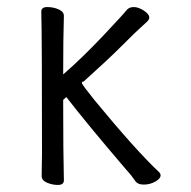

<svg xmlns="http://www.w3.org/2000/svg" viewBox="-20 -510 540 544"><path d="M144 14Q128 14 113 7.5Q98 1 98 -11L99 -77Q99 -405 97 -477Q97 -490 114 -490Q131 -490 146 -483.5Q161 -477 161 -465Q159 -404 159 -299Q214 -347 272.5 -409Q331 -471 338 -480.5Q345 -490 359 -490Q372 -490 387.5 -480Q403 -470 403 -460Q403 -455 396.5 -448.5Q390 -442 377.5 -431Q365 -420 325.5 -380.5Q286 -341 217 -279Q212 -279 212 -276Q212 -272 221 -260.5Q230 -249 248 -226Q364 -85 431 -22Q435 -18 435 -13Q435 -4 420 4.5Q405 13 387 13Q369 13 362 1Q352 -14 337 -30Q225 -161 168 -235L159 -227Q159 -76 161 1Q161 14 144 14Z"/></svg>

Font: Moon Stars Kai T HW
Style: Regular
Weight: 400
Designer: GuiWonder
Version: Version 1.101